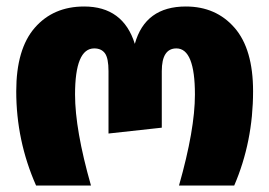

<svg xmlns="http://www.w3.org/2000/svg" viewBox="-20 -571 828 591"><path d="M91 0Q30 -138 30 -290Q30 -420 87 -485.5Q144 -551 239 -551Q359 -551 395 -436Q427 -551 552 -551Q645 -551 702 -485.5Q759 -420 759 -290Q759 -135 701 0H531Q580 -172 580 -280Q580 -422 523 -422Q478 -422 478 -352V-178L314 -160V-352Q314 -392 303 -407Q292 -422 270 -422Q211 -422 211 -280Q211 -172 260 0Z"/></svg>

Font: FiraGO ExtraBold
Style: Regular
Weight: 800
Designer: bBox Type
Foundry: bBox Type GmbH
Version: Version 1.001;PS 001.001;hotconv 1.0.88;makeotf.lib2.5.64775